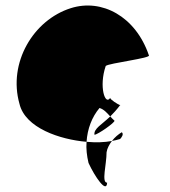

<svg xmlns="http://www.w3.org/2000/svg" viewBox="-20 -564 603 681"><path d="M49 -196C69 -110 193 -69 287 -61C290 -107 306 -149 333 -181C349 -176 359 -164 371 -151C382 -162 394 -175 406 -191C399 -193 369 -212 371 -217C353 -188 330 -257 355 -330C365 -340 519 -358 508 -368C461 -506 341 -570 231 -535C98 -493 8 -341 49 -196ZM287 -61C285 -37 288 -11 294 14C316 62 358 124 360 84C339 84 358 20 358 -24C360 -38 368 -52 377 -64C351 -59 320 -58 287 -61ZM315 -86C326 -86 389 -130 386 -136C380 -141 376 -146 371 -151C341 -122 312 -108 315 -86ZM371 -218V-217ZM377 -64C387 -66 397 -68 406 -71C411 -76 420 -88 412 -95C400 -88 387 -77 377 -64ZM407 -192 406 -191C407 -191 408 -191 407 -190Z"/></svg>

Font: Ampere
Style: Cnd
Weight: 400
Version: Version 1